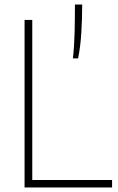

<svg xmlns="http://www.w3.org/2000/svg" viewBox="-20 -828 520 848"><path d="M88.5 0V-740H122.5V-33H475V0ZM302 -570Q308 -622.5 309.5 -684.5Q311 -746.5 311 -808H343Q343 -744.5 339.2 -684Q335.5 -623.5 325 -570Z"/></svg>

Font: Encode Sans Semi Condensed Thin
Style: Regular
Weight: 100
Width: 4
Designer: Multiple Designers
Foundry: Impallari Type
Version: Version 3.000; ttfautohint (v1.8.3) -l 8 -r 50 -G 200 -x 14 